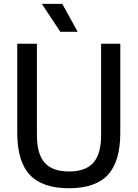

<svg xmlns="http://www.w3.org/2000/svg" viewBox="-20 -967 714 996"><path d="M338 9.5Q199.5 9.5 134.5 -60.2Q69.5 -130 69.5 -278V-740H171.5V-266.5Q171.5 -168 211.8 -122.8Q252 -77.5 338 -77.5Q424 -77.5 464.2 -122.8Q504.5 -168 504.5 -266.5V-740H604V-278Q604 -130 539.8 -60.2Q475.5 9.5 338 9.5ZM293 -802 197 -947H303L383 -802Z"/></svg>

Font: Encode Sans SmCnd Md
Style: Regular
Weight: 500
Width: 4
Designer: Multiple Designers
Foundry: Impallari Type
Version: Version 3.002; ttfautohint (v1.8.3) -l 8 -r 50 -G 200 -x 14 